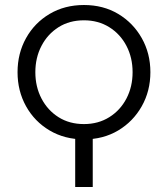

<svg xmlns="http://www.w3.org/2000/svg" viewBox="-20 -543 670 766"><path d="M280 203V-1H350V203ZM315 13Q238 13 178 -22.5Q118 -58 84 -119Q50 -180 50 -255Q50 -330 84 -391Q118 -452 178 -487.5Q238 -523 315 -523Q392 -523 451.5 -487.5Q511 -452 545.5 -391Q580 -330 580 -255Q580 -180 545.5 -119Q511 -58 451.5 -22.5Q392 13 315 13ZM315 -48Q372 -48 416 -75.5Q460 -103 484.5 -150Q509 -197 509 -255Q509 -313 484.5 -360Q460 -407 416 -434.5Q372 -462 315 -462Q257 -462 213.5 -434.5Q170 -407 145.5 -360Q121 -313 121 -255Q121 -197 145.5 -150Q170 -103 213.5 -75.5Q257 -48 315 -48Z"/></svg>

Font: MuseoModerno SemiBold Light
Style: Regular
Weight: 300
Version: Version 1.001